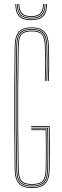

<svg xmlns="http://www.w3.org/2000/svg" viewBox="-20 -943 314 968"><path d="M141.2 5Q95.5 5 75.2 -16.8Q55 -38.5 54.2 -88Q52.8 -199.5 52.2 -299.8Q51.8 -400 52.2 -500.2Q52.8 -600.5 54.2 -712Q55 -761.5 75.1 -783.2Q95.2 -805 140.2 -805Q184.5 -805 204.6 -783.2Q224.8 -761.5 226.2 -712Q227.5 -669.8 227.8 -629.1Q228 -588.5 226.2 -535H222.2Q223.8 -582.2 223.8 -623.6Q223.8 -665 222.2 -712Q220.8 -760 201.9 -780.5Q183 -801 140.2 -801Q96.8 -801 77.9 -780.5Q59 -760 58.2 -712Q56.8 -600.5 56.2 -500.2Q55.8 -400 56.2 -299.8Q56.8 -199.5 58.2 -88Q59 -40 78 -19.5Q97 1 141.2 1Q186.2 1 205.9 -19.5Q225.5 -40 226.2 -88Q227.8 -169.5 227.4 -216.9Q227 -264.2 226.2 -303H137.2V-307H230.2Q231 -272.5 231.4 -221.9Q231.8 -171.2 230.2 -88Q229.5 -38.5 208.6 -16.8Q187.8 5 141.2 5ZM141.2 -3Q99.2 -3 81.1 -22.2Q63 -41.5 62.2 -88Q60.2 -199.5 59.6 -299.8Q59 -400 59.6 -500.2Q60.2 -600.5 62.2 -712Q63 -758.5 80.6 -777.8Q98.2 -797 140.2 -797Q181.5 -797 199.1 -777.8Q216.8 -758.5 218.2 -712Q219.8 -664.8 219.8 -623.5Q219.8 -582.2 218.2 -535H214.2Q215.8 -582.2 215.8 -623.5Q215.8 -664.8 214.2 -712Q212.8 -756.2 196 -774.6Q179.2 -793 140.2 -793Q100.5 -793 83.8 -774.6Q67 -756.2 66.2 -712Q64.2 -600.5 63.6 -500.2Q63 -400 63.6 -299.8Q64.2 -199.5 66.2 -88Q67 -43.8 83.9 -25.4Q100.8 -7 141.2 -7Q182.5 -7 200 -25.4Q217.5 -43.8 218.2 -88Q219.8 -165 219.4 -211Q219 -257 218.2 -295H137.2V-299H222.2Q223 -265.2 223.4 -216Q223.8 -166.8 222.2 -88Q221.5 -41.5 203.1 -22.2Q184.8 -3 141.2 -3ZM141.2 -11Q102.2 -11 86.6 -28.1Q71 -45.2 70.2 -88Q68.2 -199.5 67.6 -299.8Q67 -400 67.6 -500.2Q68.2 -600.5 70.2 -712Q71 -754.8 86.5 -771.9Q102 -789 140.2 -789Q177.8 -789 193.2 -771.9Q208.8 -754.8 210.2 -712Q211.8 -664.8 211.8 -623.5Q211.8 -582.2 210.2 -535H206.2Q207.8 -582.2 207.8 -623.4Q207.8 -664.5 206.2 -711Q204.8 -753 190.5 -769Q176.2 -785 140.2 -785Q103.5 -785 89.2 -769.1Q75 -753.2 74.2 -712Q72.2 -600.5 71.6 -500.2Q71 -400 71.6 -299.8Q72.2 -199.5 74.2 -88Q75 -46.8 89.8 -30.9Q104.5 -15 141.2 -15Q179.5 -15 194.5 -30.9Q209.5 -46.8 210.2 -88Q211.8 -160.5 211.4 -205.2Q211 -250 210.2 -287H137.2V-291H214.2Q215 -258 215.4 -210.1Q215.8 -162.2 214.2 -88Q213.5 -45.2 197.2 -28.1Q181 -11 141.2 -11ZM137.2 -841.5Q95 -841.5 76.5 -860.4Q58 -879.2 57.2 -922.8H61.2Q62 -881.2 79.6 -863.4Q97.2 -845.5 137.2 -845.5Q177.2 -845.5 194.9 -863.4Q212.5 -881.2 213.2 -922.8H217.2Q216.5 -879.2 198 -860.4Q179.5 -841.5 137.2 -841.5ZM137.2 -849.5Q99.5 -849.5 82.8 -866.5Q66 -883.5 65.2 -922.8H69.2Q69.8 -885.8 85.6 -869.6Q101.5 -853.5 137.2 -853.5Q173 -853.5 188.9 -869.6Q204.8 -885.8 205.2 -922.8H209.2Q208.5 -883.5 191.9 -866.5Q175.2 -849.5 137.2 -849.5ZM137.2 -857.5Q103.5 -857.5 88.6 -872.6Q73.8 -887.8 73.2 -922.8H77.2Q77.8 -890 91.8 -875.8Q105.8 -861.5 137.2 -861.5Q168.8 -861.5 182.8 -875.8Q196.8 -890 197.2 -922.8H201.2Q200.8 -887.8 185.9 -872.6Q171 -857.5 137.2 -857.5Z"/></svg>

Font: Big Shoulders Inline Display Thin
Style: Regular
Weight: 100
Designer: Patric King
Foundry: XO Type Co
Version: Version 1.000